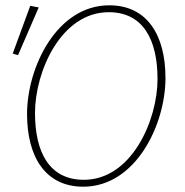

<svg xmlns="http://www.w3.org/2000/svg" viewBox="-20 -692 698 724"><path d="M294 12C492 12 604 -222 604 -398C604 -558 536 -672 392 -672C194 -672 82 -438 82 -262C82 -102 150 12 294 12ZM296 -14C166 -14 112 -118 112 -266C112 -422 210 -646 390 -646C520 -646 574 -542 574 -394C574 -238 476 -14 296 -14ZM48 -484 126 -664 94 -670 28 -490Z"/></svg>

Font: Source Sans Pro ExtraLight
Style: Italic
Weight: 200
Italic angle: -11°
Designer: Paul D. Hunt
Foundry: Adobe Systems Incorporated
Version: Version 3.006;hotconv 1.0.111;makeotfexe 2.5.65597